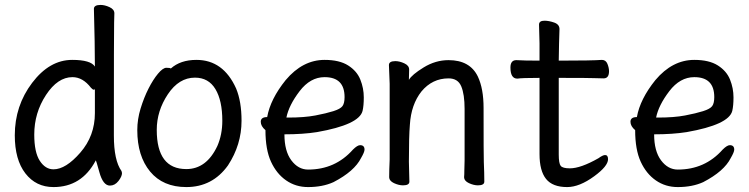

<svg xmlns="http://www.w3.org/2000/svg" viewBox="-20 -735 3040 779"><path d="M197 24Q126 24 83 -31.5Q40 -87 40 -186Q40 -306 110.5 -399Q181 -492 273 -492Q348 -492 365 -465Q365 -555 361 -699Q361 -715 388 -715Q405 -715 424.5 -706Q444 -697 444 -681Q444 -669 443 -643.5Q442 -618 442 -185Q442 -84 473 -41L475 -33Q475 -19 460.5 -0.5Q446 18 426 18Q398 18 383 -37Q370 -85 368 -85V-83Q311 24 197 24ZM197 -48Q247 -48 306 -116Q365 -184 365 -276V-376Q365 -371 361 -371Q356 -371 349 -379Q316 -422 274 -422Q214 -422 166.5 -349.5Q119 -277 119 -189Q119 -117 141.5 -82.5Q164 -48 197 -48Z M736 24Q641 24 589 -39Q537 -102 537 -207Q537 -251 550.5 -295Q564 -339 582.5 -375.5Q601 -412 621 -436Q641 -460 655 -460Q671 -460 673 -457Q712 -492 777 -492Q886 -492 938 -376Q960 -323 960 -245Q960 -148 905 -64Q842 24 736 24ZM736 -49Q818 -49 862 -143Q882 -189 882 -245Q882 -327 854 -373.5Q826 -420 771 -420Q706 -420 661 -352.5Q616 -285 616 -208Q616 -49 736 -49Z M1230 24Q1180 24 1141 -3Q1102 -30 1079.5 -79Q1057 -128 1057 -207Q1038 -223 1038 -241Q1038 -260 1064 -260Q1077 -333 1139 -410Q1208 -492 1297 -492Q1357 -492 1392.5 -469.5Q1428 -447 1442 -412Q1456 -377 1456 -340Q1456 -306 1451 -285Q1437 -229 1266 -199Q1209 -190 1134 -190Q1134 -122 1162 -84.5Q1190 -47 1230 -47Q1340 -47 1412 -128Q1430 -146 1441 -146Q1459 -146 1459 -128Q1459 -118 1445 -94Q1418 -40 1333 4Q1289 24 1230 24ZM1142 -258H1150Q1215 -258 1259.5 -266.5Q1304 -275 1332.5 -284Q1361 -293 1369.5 -304.5Q1378 -316 1378 -341Q1378 -422 1297 -422Q1239 -422 1195.5 -365Q1152 -308 1142 -258Z M1615 17Q1598 17 1578.5 8Q1559 -1 1559 -17Q1559 -44 1561 -88V-395Q1558 -458 1558 -471Q1558 -487 1584 -487Q1601 -487 1620.5 -478Q1640 -469 1640 -453L1639 -411Q1651 -432 1699 -461.5Q1747 -491 1800 -491Q1887 -491 1919 -424Q1942 -375 1942 -297Q1942 -99 1943 -78Q1945 -33 1945 2Q1945 17 1919 17Q1902 17 1882.5 8Q1863 -1 1863 -17Q1864 -25 1864 -44.5Q1864 -64 1865 -84V-293Q1865 -352 1851.5 -384.5Q1838 -417 1800 -417Q1734 -417 1690 -364Q1648 -311 1643 -229Q1639 -183 1639 -79Q1639 -56 1641 2Q1641 17 1615 17Z M2281 24Q2222 24 2195.5 -9Q2169 -42 2169 -110V-419Q2097 -419 2079 -416Q2051 -416 2051 -461Q2051 -491 2075 -491Q2105 -489 2169 -489V-559Q2167 -615 2167 -635Q2167 -651 2189 -651Q2207 -651 2228.5 -643.5Q2250 -636 2250 -617Q2248 -563 2247 -489Q2383 -489 2422 -492Q2438 -492 2444.5 -476Q2451 -460 2451 -446Q2451 -417 2429 -417Q2409 -417 2390 -418Q2371 -419 2247 -419V-108Q2247 -72 2255 -62Q2263 -52 2292 -52Q2336 -52 2408 -93Q2426 -106 2435 -106Q2447 -106 2447 -89Q2447 -61 2391 -20Q2331 24 2281 24Z M2730 24Q2680 24 2641 -3Q2602 -30 2579.5 -79Q2557 -128 2557 -207Q2538 -223 2538 -241Q2538 -260 2564 -260Q2577 -333 2639 -410Q2708 -492 2797 -492Q2857 -492 2892.5 -469.5Q2928 -447 2942 -412Q2956 -377 2956 -340Q2956 -306 2951 -285Q2937 -229 2766 -199Q2709 -190 2634 -190Q2634 -122 2662 -84.5Q2690 -47 2730 -47Q2840 -47 2912 -128Q2930 -146 2941 -146Q2959 -146 2959 -128Q2959 -118 2945 -94Q2918 -40 2833 4Q2789 24 2730 24ZM2642 -258H2650Q2715 -258 2759.5 -266.5Q2804 -275 2832.5 -284Q2861 -293 2869.5 -304.5Q2878 -316 2878 -341Q2878 -422 2797 -422Q2739 -422 2695.5 -365Q2652 -308 2642 -258Z"/></svg>

Font: LXGW WenKai Mono Medium
Style: Regular
Weight: 500
Monospace: yes
Designer: LXGW / Fontworks Inc.
Foundry: LXGW / Fontworks Inc.
Version: Version 1.520; June 14, 2025